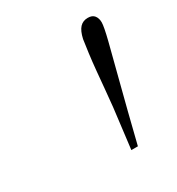

<svg xmlns="http://www.w3.org/2000/svg" viewBox="-86 -802 376 407"><g transform="rotate(-30 102.0 -598.5)"><path d="M183 -743Q194 -743 199 -736.5Q204 -730 204 -720Q204 -710 196 -678Q188 -646 173.5 -590.5Q159 -535 139 -454H123L135 -552Q137 -571 139 -593Q141 -615 143 -636.5Q145 -658 147.5 -677Q150 -696 152 -709Q156 -727 163.5 -735Q171 -743 183 -743Z"/></g></svg>

Font: Source Serif 4 48pt Light
Style: Italic
Weight: 300
Italic angle: -12°
Designer: Frank Grießhammer
Foundry: Adobe Systems Incorporated
Version: Version 4.004;hotconv 1.0.116;makeotfexe 2.5.65601